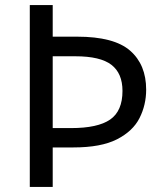

<svg xmlns="http://www.w3.org/2000/svg" viewBox="-20 -734 645 754"><path d="M554 -382Q554 -322 528 -270.5Q502 -219 439.5 -187Q377 -155 268 -155H187V0H97V-714H187V-590H283Q428 -590 491 -535Q554 -480 554 -382ZM259 -231Q364 -231 412.5 -264.5Q461 -298 461 -377Q461 -446 417.5 -479.5Q374 -513 276 -513H187V-231Z"/></svg>

Font: Noto Sans Yi
Style: Regular
Weight: 400
Designer: Monotype Design Team
Foundry: Monotype Imaging Inc.
Version: Version 2.002; ttfautohint (v1.8.4.7-5d5b)